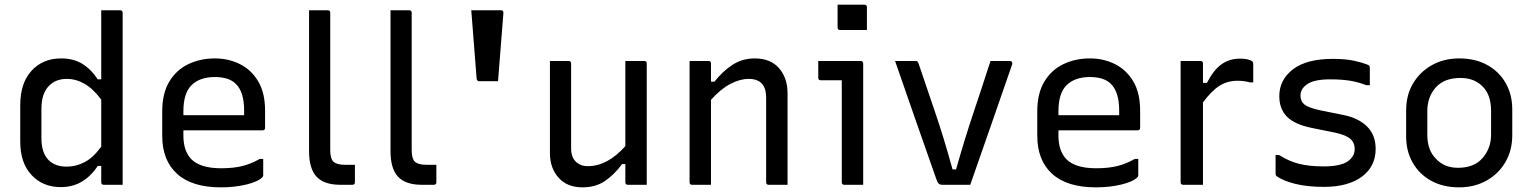

<svg xmlns="http://www.w3.org/2000/svg" viewBox="-20 -794 6590 825"><path d="M243 -543Q296 -543 334 -519.5Q372 -496 400 -453H415V-750H496Q507 -750 507 -739V0H426Q415 0 415 -11V-81H400Q372 -38 332.5 -14Q293 10 241 10Q164 10 115.5 -42Q67 -94 67 -185V-342Q67 -437 115.5 -490Q164 -543 243 -543ZM189 -106Q217 -78 267 -78Q307 -78 344 -97.5Q381 -117 415 -164V-366Q381 -412 344 -433.5Q307 -455 267 -455Q217 -455 187.5 -422Q158 -389 158 -327V-200Q158 -137 189 -106Z M903 -543Q962 -543 1011 -518.5Q1060 -494 1089.5 -444.5Q1119 -395 1119 -318V-245Q1119 -234 1108 -234H768V-211Q768 -146 802 -110Q841 -71 930 -71Q983 -71 1021 -80.5Q1059 -90 1096 -111H1111V-40Q1111 -36 1107 -32Q1088 -13 1038 -1Q988 11 929 11Q805 11 741 -47Q677 -105 677 -211V-315Q677 -393 707.5 -443.5Q738 -494 789.5 -518.5Q841 -543 903 -543ZM903 -463Q839 -463 803.5 -428.5Q768 -394 768 -316V-299H1029V-319Q1029 -398 994 -433Q978 -449 955 -456Q932 -463 903 -463Z M1505 -11Q1505 0 1494 0H1442Q1373 0 1340.5 -34.5Q1308 -69 1308 -144V-750H1388Q1399 -750 1399 -739V-149Q1399 -113 1412 -100Q1426 -86 1461 -86H1505Z M1855 -11Q1855 0 1844 0H1792Q1723 0 1690.5 -34.5Q1658 -69 1658 -144V-750H1738Q1749 -750 1749 -739V-149Q1749 -113 1762 -100Q1776 -86 1811 -86H1855Z M2120 -445H2039Q2030 -445 2028 -456L2013 -648Q2011 -674 2009 -698.5Q2007 -723 2005 -750H2133Q2144 -750 2143 -737Z M2423 -532Q2434 -532 2434 -521V-157Q2434 -119 2454 -99.5Q2474 -80 2506 -80Q2590 -80 2667 -166V-532H2748Q2759 -532 2759 -521V0H2678Q2667 0 2667 -11V-89H2653Q2619 -43 2579 -16Q2539 11 2483 11Q2417 11 2380 -30.5Q2343 -72 2343 -136V-532Z M3035 0H2954Q2943 0 2943 -11V-532H3024Q3035 -532 3035 -521V-443H3050Q3085 -488 3127.5 -515.5Q3170 -543 3223 -543Q3291 -543 3327.5 -501Q3364 -459 3364 -393V0H3283Q3272 0 3272 -11V-375Q3272 -455 3197 -455Q3159 -455 3117.5 -433Q3076 -411 3035 -365Z M3597 -11V-449H3507Q3496 -449 3496 -460V-532H3678Q3689 -532 3689 -521V0H3608Q3597 0 3597 -11ZM3579 -774H3694Q3705 -774 3705 -763V-665H3590Q3579 -665 3579 -676Z M3916 -532Q3924 -532 3927 -521Q3962 -417 3999 -309Q4036 -201 4073 -66H4088Q4126 -200 4163.5 -311.5Q4201 -423 4236 -532H4320Q4325 -532 4328 -528Q4331 -524 4329 -517Q4284 -388 4239.5 -259Q4195 -130 4149 0H4029Q4019 0 4013.5 -5Q4008 -10 4002 -28Q3960 -147 3915.5 -274.5Q3871 -402 3826 -532Z M4663 -543Q4722 -543 4771 -518.5Q4820 -494 4849.5 -444.5Q4879 -395 4879 -318V-245Q4879 -234 4868 -234H4528V-211Q4528 -146 4562 -110Q4601 -71 4690 -71Q4743 -71 4781 -80.5Q4819 -90 4856 -111H4871V-40Q4871 -36 4867 -32Q4848 -13 4798 -1Q4748 11 4689 11Q4565 11 4501 -47Q4437 -105 4437 -211V-315Q4437 -393 4467.5 -443.5Q4498 -494 4549.5 -518.5Q4601 -543 4663 -543ZM4663 -463Q4599 -463 4563.5 -428.5Q4528 -394 4528 -316V-299H4789V-319Q4789 -398 4754 -433Q4738 -449 4715 -456Q4692 -463 4663 -463Z M5149 0H5064Q5053 0 5053 -11V-532H5138Q5149 -532 5149 -521V-438H5166Q5195 -494 5229 -518Q5263 -542 5308 -542Q5325 -542 5337.5 -539.5Q5350 -537 5357 -533Q5365 -530 5365 -518V-440H5350Q5340 -443 5327.5 -445Q5315 -447 5298 -447Q5254 -447 5220 -425.5Q5186 -404 5149 -354Z M5667 -79Q5739 -79 5770 -100Q5801 -121 5801 -154Q5801 -181 5782 -197.5Q5763 -214 5717 -224L5618 -244Q5543 -259 5510 -292.5Q5477 -326 5477 -381Q5477 -451 5535.5 -496Q5594 -541 5707 -541Q5762 -541 5798 -533Q5834 -525 5854 -517Q5862 -514 5864 -510.5Q5866 -507 5866 -499V-428H5851Q5814 -442 5779 -447.5Q5744 -453 5695 -453Q5628 -453 5598 -433Q5568 -413 5568 -384Q5568 -359 5585 -345Q5602 -331 5653 -320L5752 -300Q5817 -287 5854 -250.5Q5891 -214 5891 -154Q5891 -79 5832 -35Q5773 9 5668 9Q5597 9 5545.5 -4Q5494 -17 5467 -36Q5461 -40 5461 -48V-128H5476Q5518 -101 5562 -90Q5606 -79 5667 -79Z M6250 -543Q6319 -543 6370 -515Q6421 -487 6449.5 -437.5Q6478 -388 6478 -324V-213Q6478 -147 6448 -96.5Q6418 -46 6366.5 -17.5Q6315 11 6250 11Q6181 11 6130 -17Q6079 -45 6050.5 -94.5Q6022 -144 6022 -208V-319Q6022 -386 6052 -436Q6082 -486 6133.5 -514.5Q6185 -543 6250 -543ZM6255 -459Q6186 -459 6149.5 -418.5Q6113 -378 6113 -316V-215Q6113 -147 6152 -110Q6187 -73 6245 -73Q6314 -73 6350.5 -115Q6387 -157 6387 -216V-317Q6387 -388 6349 -424Q6314 -459 6255 -459Z"/></svg>

Font: Recursive Sn Lnr St
Style: Regular
Weight: 400
Version: Version 1.079;hotconv 1.0.112;makeotfexe 2.5.65598; ttfautoh